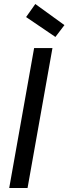

<svg xmlns="http://www.w3.org/2000/svg" viewBox="-20 -936 341 956"><path d="M25.9 0 149.9 -696.8H241.2L117.2 0ZM109.9 -851.1 155.8 -916 300.8 -811 255.9 -752Z"/></svg>

Font: SVN-Poppins
Style: Italic
Weight: 400
Italic angle: -10°
Designer: Ninad Kale (Devanagari), Jonny Pinhorn (Latin)
Foundry: Indian Type Foundry
Version: Version 3.002 2017